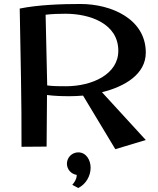

<svg xmlns="http://www.w3.org/2000/svg" viewBox="-20 -731 792 964"><path d="M712 -467C712 -635 540 -711 384 -711C289 -711 172 -707 79 -688C83 -460 89 -222 88 6L214 5L216 -254C254 -249 292 -248 330 -248C351 -248 373 -249 397 -251L559 18L712 -28L492 -268C606 -296 712 -358 712 -467ZM309 -662C431 -662 574 -613 574 -476C574 -358 443 -298 311 -298C279 -298 247 -298 217 -302L209 -657C242 -661 276 -662 309 -662ZM373 213C411 194 435 153 435 111C435 73 413 34 373 34C342 34 316 59 316 91C316 119 337 143 365 147V150C365 168 354 184 343 197Z"/></svg>

Font: Original Surfer
Style: Regular
Weight: 400
Designer: Astigmatic (AOETI)
Foundry: Astigmatic (AOETI)
Version: Version 1.001